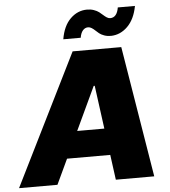

<svg xmlns="http://www.w3.org/2000/svg" viewBox="-85 -1006 941 1061"><g transform="rotate(-5 386.0 -475.0)"><path d="M190.3 0H-22.7L338.1 -727.3H608L727.3 0H514.2L495.4 -139.2H255.7ZM389.2 -798.3H292.6Q305 -872.2 345 -911.2Q384.9 -950.3 437.5 -950.3Q458.1 -950.3 475.1 -944.2Q492.2 -938.2 503.4 -929.7Q514.6 -921.2 523.8 -912.6Q533 -904.1 542.4 -898.1Q551.8 -892 561.1 -892Q598.7 -892 608 -947.4H703.1Q689.6 -874.6 649.5 -834.9Q609.4 -795.1 556.8 -794Q536.2 -794 519.5 -800.1Q502.8 -806.1 492.2 -814.6Q481.5 -823.2 472.7 -831.7Q463.8 -840.2 454.2 -846.2Q444.6 -852.3 434.7 -852.3Q417.3 -852.3 405.4 -838.4Q393.5 -824.6 389.2 -798.3ZM324.9 -286.9H475.5L443.2 -527H437.5Z"/></g></svg>

Font: Karasuma Gothic
Style: Italic
Weight: 900
Italic angle: -9.39999°
Designer: Rasmus Andersson / Ryoko Nishizuka
Foundry: Genbu
Version: Version 1.00